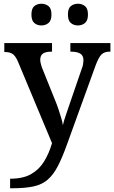

<svg xmlns="http://www.w3.org/2000/svg" viewBox="-20 -766 610 1026"><path d="M34 189Q103 189 146 164.5Q189 140 215.5 97Q242 54 258 -1L75 -439Q62 -468 47 -478Q32 -488 6 -488H3V-536H258V-490H255Q225 -490 210 -480Q195 -470 195 -446Q195 -438 197.5 -428Q200 -418 203 -408L275 -229Q285 -205 293 -180.5Q301 -156 307.5 -134.5Q314 -113 316 -97Q322 -123 332.5 -152.5Q343 -182 350 -204L417 -399Q422 -411 424 -423.5Q426 -436 426 -444Q426 -469 409 -479.5Q392 -490 359 -490H356V-536H570V-490H566Q538 -490 522.5 -475Q507 -460 490 -414L339 3Q313 76 289 122Q265 168 235 194Q205 220 160 230Q115 240 46 240H34ZM397 -630Q374 -630 358.5 -643Q343 -656 343 -688Q343 -721 358.5 -733.5Q374 -746 397 -746Q418 -746 434 -733.5Q450 -721 450 -688Q450 -656 434 -643Q418 -630 397 -630ZM201 -630Q179 -630 163.5 -643Q148 -656 148 -688Q148 -721 163.5 -733.5Q179 -746 201 -746Q223 -746 239 -733.5Q255 -721 255 -688Q255 -656 239 -643Q223 -630 201 -630Z"/></svg>

Font: Noto Nastaliq Urdu Medium
Style: Regular
Weight: 500
Designer: Monotype Design Team (Patrick Giasson: type design, Kamal Mansour: OpenType code, Glenda Bellarosa). Updated by Simon Co
Foundry: Monotype Imaging Inc., Simon Cozens
Version: Version 3.007